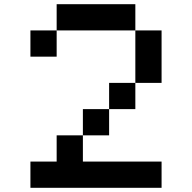

<svg xmlns="http://www.w3.org/2000/svg" viewBox="-20 -895 915 915"><path d="M250 -875H625V-750H250ZM625 -750H750V-500H625ZM625 -500V-375H500V-500ZM500 -375V-250H375V-375ZM375 -250V-125H750V0H125V-125H250V-250ZM250 -750V-625H125V-750Z"/></svg>

Font: Dogica Pixel
Style: Regular
Weight: 400
Designer: Roberto Mocci
Version: Version 001.000